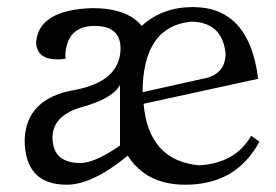

<svg xmlns="http://www.w3.org/2000/svg" viewBox="-20 -502 764 532"><path d="M203.1 -50.3Q242.2 -50.3 312.5 -98.6V-266.6Q292 -229 208.7 -205.8Q125.5 -182.6 125.5 -120.6Q126 -50.3 203.1 -50.3ZM375 -246.6 543.9 -284.2Q605 -295.9 605 -354Q595.7 -441.9 508.3 -441.9Q376 -428.2 375 -246.6ZM493.7 9.8Q384.8 9.8 334 -70.8Q236.3 9.8 165 9.8Q48.3 9.8 48.3 -115.7Q53.2 -228.5 183.3 -252Q313.5 -275.4 314 -367.7Q314 -430.2 242.2 -430.2Q167 -430.2 161.1 -352.5Q161.1 -343.3 162.1 -339.4Q149.4 -337.4 139.6 -337.4Q81.5 -337.4 80.1 -384.8Q86.9 -474.6 235.4 -479.5Q332.5 -479.5 372.6 -430.2Q430.2 -482.4 514.2 -482.4Q670.9 -482.4 695.3 -283.7L377.9 -214.4Q391.6 -56.2 532.7 -43.9Q633.3 -50.3 675.8 -126L698.7 -109.4Q634.8 9.8 493.7 9.8Z"/></svg>

Font: Kelvinch
Style: Regular
Weight: 400
Designer: Paul James MIller
Foundry: High-Logic / Made with FontCreator
Version: Version 3.30 September 23, 2016